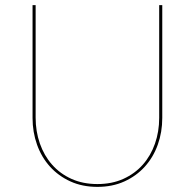

<svg xmlns="http://www.w3.org/2000/svg" viewBox="-20 -720 760 749"><path d="M360 -2Q416.5 -2 461.2 -22.2Q506 -42.5 537 -77.5Q568 -112.5 584.5 -159.5Q601 -206.5 601 -260V-700H613V-260Q613 -204.5 595.5 -155.5Q578 -106.5 545 -70Q512 -33.5 465.2 -12.2Q418.5 9 360 9Q301.5 9 254.8 -12.2Q208 -33.5 175 -70Q142 -106.5 124.5 -155.5Q107 -204.5 107 -260V-700H119V-261Q119 -207.5 135.5 -160.2Q152 -113 183 -77.8Q214 -42.5 258.8 -22.2Q303.5 -2 360 -2Z"/></svg>

Font: Lato 2
Style: Regular
Weight: 100
Designer: Lukasz Dziedzic with Adam Twardoch and Botio Nikoltchev
Foundry: tyPoland Lukasz Dziedzic
Version: Version 2.015; 2015-08-06; http://www.latofonts.com/